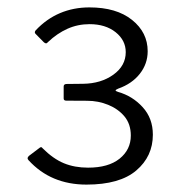

<svg xmlns="http://www.w3.org/2000/svg" viewBox="-20 -877 507 519"><path d="M76.3 -785.3Q72 -789.4 76.3 -794.8Q105.8 -826.2 142.4 -841.6Q178.9 -857 221.6 -857Q294.7 -857 336.9 -823.2Q379.2 -789.4 379.2 -738.5Q379.2 -704.6 358 -677.6Q336.9 -650.6 299.5 -637.4Q292.5 -634.4 292.5 -632.6Q292.5 -630.7 299.5 -628.4Q338 -617.6 365.6 -587.4Q393.2 -557.3 393.2 -512.9Q393.2 -454.3 348.4 -416.2Q303.7 -378 213.6 -378Q165.8 -378 126.6 -394.4Q87.4 -410.8 56.9 -444.2Q54.3 -447.3 54.6 -449.8Q54.9 -452.3 58.2 -455.6L85.7 -476.4Q91.7 -481.9 94.8 -476.6Q123.8 -447.6 152.8 -435.7Q181.8 -423.8 218 -423.8Q273.1 -423.8 303.3 -448.1Q333.6 -472.5 333.6 -510.6Q333.6 -541.5 316.6 -562.1Q299.5 -582.6 272.5 -593.6Q245.6 -604.6 215.2 -604.6L159.3 -604.9Q152.1 -604.9 152.1 -610.8V-643.3Q152.1 -649.4 159.3 -650L204.4 -650.5Q253 -651.1 286.4 -675.1Q319.9 -699.1 319.9 -736Q319.9 -768 292.6 -789.9Q265.2 -811.7 222.2 -811.7Q190.2 -811.7 162.3 -799.2Q134.4 -786.7 109.8 -763.4Q107 -759.8 104.4 -759.8Q101.7 -759.8 98.2 -763.1L76.3 -785.3Z"/></svg>

Font: Libre Franklin Thin
Style: Regular
Weight: 100
Designer: Pablo Impallari, Rodrigo Fuenzalida, Nhung Nguyen
Foundry: Impallari Type
Version: Version 3.000